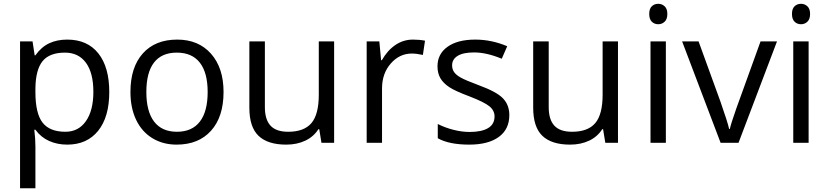

<svg xmlns="http://www.w3.org/2000/svg" viewBox="-20 -754 4376 1014"><path d="M335 9.8Q282.7 9.8 239.5 -9.5Q196.3 -28.8 167 -68.8H161.1Q167 -22 167 20V240.2H85.9V-535.2H151.9L163.1 -461.9H167Q198.2 -505.9 239.7 -525.4Q281.2 -544.9 335 -544.9Q441.4 -544.9 499.3 -472.2Q557.1 -399.4 557.1 -268.1Q557.1 -136.2 498.3 -63.2Q439.5 9.8 335 9.8ZM323.2 -476.1Q241.2 -476.1 204.6 -430.7Q168 -385.3 167 -286.1V-268.1Q167 -155.3 204.6 -106.7Q242.2 -58.1 325.2 -58.1Q394.5 -58.1 433.8 -114.3Q473.1 -170.4 473.1 -269Q473.1 -369.1 433.8 -422.6Q394.5 -476.1 323.2 -476.1Z M1160.6 -268.1Q1160.6 -137.2 1094.7 -63.7Q1028.8 9.8 912.6 9.8Q840.8 9.8 785.2 -23.9Q729.5 -57.6 699.2 -120.6Q668.9 -183.6 668.9 -268.1Q668.9 -398.9 734.4 -471.9Q799.8 -544.9 916 -544.9Q1028.3 -544.9 1094.5 -470.2Q1160.6 -395.5 1160.6 -268.1ZM752.9 -268.1Q752.9 -165.5 793.9 -111.8Q835 -58.1 914.6 -58.1Q994.1 -58.1 1035.4 -111.6Q1076.7 -165 1076.7 -268.1Q1076.7 -370.1 1035.4 -423.1Q994.1 -476.1 913.6 -476.1Q834 -476.1 793.5 -423.8Q752.9 -371.6 752.9 -268.1Z M1378.9 -535.2V-188Q1378.9 -122.6 1408.7 -90.3Q1438.5 -58.1 1502 -58.1Q1585.9 -58.1 1624.8 -104Q1663.6 -149.9 1663.6 -253.9V-535.2H1744.6V0H1677.7L1666 -71.8H1661.6Q1636.7 -32.2 1592.5 -11.2Q1548.3 9.8 1491.7 9.8Q1394 9.8 1345.5 -36.6Q1296.9 -83 1296.9 -185.1V-535.2Z M2160.6 -544.9Q2196.3 -544.9 2224.6 -539.1L2213.4 -463.9Q2180.2 -471.2 2154.8 -471.2Q2089.8 -471.2 2043.7 -418.5Q1997.6 -365.7 1997.6 -287.1V0H1916.5V-535.2H1983.4L1992.7 -436H1996.6Q2026.4 -488.3 2068.4 -516.6Q2110.4 -544.9 2160.6 -544.9Z M2669.9 -146Q2669.9 -71.3 2614.3 -30.8Q2558.6 9.8 2458 9.8Q2351.6 9.8 2292 -23.9V-99.1Q2330.6 -79.6 2374.8 -68.4Q2418.9 -57.1 2460 -57.1Q2523.4 -57.1 2557.6 -77.4Q2591.8 -97.7 2591.8 -139.2Q2591.8 -170.4 2564.7 -192.6Q2537.6 -214.8 2459 -245.1Q2384.3 -272.9 2352.8 -293.7Q2321.3 -314.5 2305.9 -340.8Q2290.5 -367.2 2290.5 -403.8Q2290.5 -469.2 2343.8 -507.1Q2397 -544.9 2489.7 -544.9Q2576.2 -544.9 2658.7 -509.8L2629.9 -443.8Q2549.3 -477.1 2483.9 -477.1Q2426.3 -477.1 2397 -459Q2367.7 -440.9 2367.7 -409.2Q2367.7 -387.7 2378.7 -372.6Q2389.6 -357.4 2414.1 -343.8Q2438.5 -330.1 2507.8 -304.2Q2603 -269.5 2636.5 -234.4Q2669.9 -199.2 2669.9 -146Z M2877.9 -535.2V-188Q2877.9 -122.6 2907.7 -90.3Q2937.5 -58.1 3001 -58.1Q3085 -58.1 3123.8 -104Q3162.6 -149.9 3162.6 -253.9V-535.2H3243.7V0H3176.8L3165 -71.8H3160.6Q3135.7 -32.2 3091.6 -11.2Q3047.4 9.8 2990.7 9.8Q2893.1 9.8 2844.5 -36.6Q2795.9 -83 2795.9 -185.1V-535.2Z M3496.6 0H3415.5V-535.2H3496.6ZM3408.7 -680.2Q3408.7 -708 3422.4 -720.9Q3436 -733.9 3456.5 -733.9Q3476.1 -733.9 3490.2 -720.7Q3504.4 -707.5 3504.4 -680.2Q3504.4 -652.8 3490.2 -639.4Q3476.1 -626 3456.5 -626Q3436 -626 3422.4 -639.4Q3408.7 -652.8 3408.7 -680.2Z M3785.6 0 3582.5 -535.2H3669.4L3784.7 -217.8Q3823.7 -106.4 3830.6 -73.2H3834.5Q3839.8 -99.1 3868.4 -180.4Q3897 -261.7 3996.6 -535.2H4083.5L3880.4 0Z M4250.5 0H4169.4V-535.2H4250.5ZM4162.6 -680.2Q4162.6 -708 4176.3 -720.9Q4189.9 -733.9 4210.4 -733.9Q4230 -733.9 4244.1 -720.7Q4258.3 -707.5 4258.3 -680.2Q4258.3 -652.8 4244.1 -639.4Q4230 -626 4210.4 -626Q4189.9 -626 4176.3 -639.4Q4162.6 -652.8 4162.6 -680.2Z"/></svg>

Font: f02034202
Style: Regular
Weight: 400
Foundry: Ascender Corporation
Version: Version 1.10